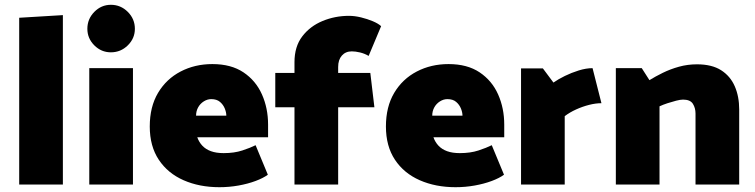

<svg xmlns="http://www.w3.org/2000/svg" viewBox="-20 -769 3146 800"><path d="M242 0V-706L60 -695V0Z M534 0V-485H352V0ZM442 -551Q483 -551 512.5 -580Q542 -609 542 -649Q542 -690 512.5 -719.5Q483 -749 442 -749Q402 -749 373 -719.5Q344 -690 344 -649Q344 -609 373 -580Q402 -551 442 -551Z M1097 -197V-250Q1097 -318 1071.5 -375.5Q1046 -433 994.5 -467.5Q943 -502 865 -502Q792 -502 732.5 -471Q673 -440 638.5 -382Q604 -324 604 -242Q604 -160 641.5 -103.5Q679 -47 745 -18Q811 11 894 11Q935 11 974 4Q1013 -3 1045 -15Q1077 -27 1096 -41L1045 -164Q1023 -153 989.5 -142Q956 -131 912 -131Q881 -131 859 -139Q837 -147 823 -162Q809 -177 802 -197ZM797 -287Q797 -306 805.5 -321.5Q814 -337 829 -346.5Q844 -356 860 -356Q883 -356 896.5 -344.5Q910 -333 916.5 -317Q923 -301 923 -287Z M1127 -322H1207V0H1389V-322H1540L1523 -465H1389V-490Q1389 -520 1404.5 -537.5Q1420 -555 1446 -555Q1461 -555 1480 -550.5Q1499 -546 1516 -536L1568 -660Q1556 -671 1533.5 -680.5Q1511 -690 1484.5 -696.5Q1458 -703 1434 -703Q1376 -703 1324 -681.5Q1272 -660 1239.5 -617.5Q1207 -575 1207 -510V-465H1127Z M2081 -197V-250Q2081 -318 2055.5 -375.5Q2030 -433 1978.5 -467.5Q1927 -502 1849 -502Q1776 -502 1716.5 -471Q1657 -440 1622.5 -382Q1588 -324 1588 -242Q1588 -160 1625.5 -103.5Q1663 -47 1729 -18Q1795 11 1878 11Q1919 11 1958 4Q1997 -3 2029 -15Q2061 -27 2080 -41L2029 -164Q2007 -153 1973.5 -142Q1940 -131 1896 -131Q1865 -131 1843 -139Q1821 -147 1807 -162Q1793 -177 1786 -197ZM1781 -287Q1781 -306 1789.5 -321.5Q1798 -337 1813 -346.5Q1828 -356 1844 -356Q1867 -356 1880.5 -344.5Q1894 -333 1900.5 -317Q1907 -301 1907 -287Z M2333 0V-285Q2354 -301 2380.5 -313Q2407 -325 2434.5 -332Q2462 -339 2486 -339L2449 -485Q2422 -485 2391.5 -475.5Q2361 -466 2333.5 -452.5Q2306 -439 2286 -425L2242 -484H2151V0Z M2728 0V-326Q2743 -333 2761.5 -339Q2780 -345 2797.5 -349.5Q2815 -354 2826 -354Q2856 -354 2867 -336.5Q2878 -319 2878 -296V0H3060V-313Q3060 -367 3041.5 -409.5Q3023 -452 2984.5 -476.5Q2946 -501 2884 -501Q2845 -501 2809 -491Q2773 -481 2741.5 -465.5Q2710 -450 2686 -435L2654 -485H2546V0Z"/></svg>

Font: Catamaran Black
Style: Regular
Weight: 900
Designer: Pria Ravichandran
Version: Version 2.000